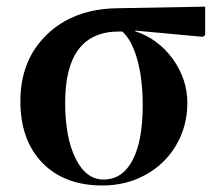

<svg xmlns="http://www.w3.org/2000/svg" viewBox="-20 -550 679 584"><path d="M292 14.2Q175.8 14.2 108.9 -54.7Q42 -123.5 42 -242.2Q42 -367.2 122.6 -444.8Q203.1 -522.5 335 -524.9L604 -529.8V-443.8L597.2 -438L391.1 -457V-455.1Q460.9 -432.1 505.4 -370.8Q549.8 -309.6 549.8 -236.8Q549.8 -166.5 516.1 -108.9Q482.4 -51.3 423.3 -18.6Q364.3 14.2 292 14.2ZM294.9 -3.9Q352.1 -3.9 383.1 -62.5Q414.1 -121.1 414.1 -230Q414.1 -309.1 397.7 -368.4Q381.3 -427.7 352.1 -454.1H341.8Q178.2 -454.1 178.2 -237.8Q178.2 -131.3 210 -67.6Q241.7 -3.9 294.9 -3.9Z"/></svg>

Font: Display Semibold
Style: Regular
Weight: 600
Designer: Latin by Veronika Burian and Jose Scaglione. Greek by Irene Vlachou. Cyrillic by Vera Evstafieva.
Foundry: TypeTogether
Version: Version 3.002